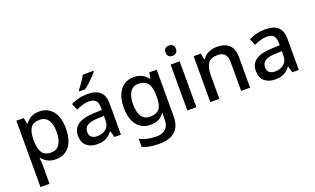

<svg xmlns="http://www.w3.org/2000/svg" viewBox="-99 -1322 3478 2119"><g transform="rotate(-20 1640.5 -263.0)"><path d="M82 240V-539H169L183 -467H188Q204 -489 226 -508Q248 -527 278.5 -538Q309 -549 352 -549Q449 -549 508 -479Q567 -409 567 -271Q567 -179 540 -116Q513 -53 464 -21.5Q415 10 350 10Q288 10 249 -13Q210 -36 188 -65H182Q184 -48 186 -23Q188 2 188 23V240ZM327 -78Q372 -78 400.5 -102.5Q429 -127 443.5 -170.5Q458 -214 458 -272Q458 -360 425.5 -410.5Q393 -461 325 -461Q251 -461 220.5 -418Q190 -375 188 -287V-271Q188 -178 217.5 -128Q247 -78 327 -78Z M833 10Q760 10 712 -29.5Q664 -69 664 -153Q664 -234 727 -277.5Q790 -321 918 -325L1009 -328V-356Q1009 -418 982 -442Q955 -466 906 -466Q866 -466 827.5 -453.5Q789 -441 755 -425L723 -502Q760 -522 810 -535Q860 -548 917 -548Q1016 -548 1065 -503.5Q1114 -459 1114 -365V0H1038L1017 -75H1013Q990 -46 965.5 -27Q941 -8 909.5 1Q878 10 833 10ZM864 -73Q926 -73 967.5 -107.5Q1009 -142 1009 -212V-259L936 -256Q845 -253 809.5 -227Q774 -201 774 -154Q774 -112 799 -92.5Q824 -73 864 -73ZM1071 -756Q1060 -742 1041 -722Q1022 -702 1000 -680.5Q978 -659 956 -639.5Q934 -620 915 -606H845V-618Q860 -637 879 -663Q898 -689 916 -716.5Q934 -744 946 -766H1071Z M1481 240Q1421 240 1372 232Q1323 224 1283 206V111Q1324 132 1373.5 142.5Q1423 153 1483 153Q1550 153 1587.5 116Q1625 79 1625 15V-4Q1625 -16 1626 -38Q1627 -60 1628 -71H1624Q1598 -31 1557.5 -10.5Q1517 10 1462 10Q1360 10 1302.5 -63Q1245 -136 1245 -269Q1245 -399 1303 -474Q1361 -549 1461 -549Q1515 -549 1556.5 -528.5Q1598 -508 1626 -469H1631L1643 -539H1730V8Q1730 84 1703 135.5Q1676 187 1621 213.5Q1566 240 1481 240ZM1486 -76Q1524 -76 1550.5 -86Q1577 -96 1594.5 -117Q1612 -138 1620 -170.5Q1628 -203 1628 -248V-269Q1628 -337 1613.5 -379.5Q1599 -422 1566.5 -442Q1534 -462 1484 -462Q1422 -462 1388 -411.5Q1354 -361 1354 -267Q1354 -173 1387.5 -124.5Q1421 -76 1486 -76Z M1894 0V-539H2000V0ZM1948 -622Q1922 -622 1904.5 -636.5Q1887 -651 1887 -683Q1887 -716 1904.5 -730Q1922 -744 1948 -744Q1972 -744 1990 -730Q2008 -716 2008 -683Q2008 -651 1990 -636.5Q1972 -622 1948 -622Z M2164 0V-539H2248L2263 -466H2268Q2286 -494 2312.5 -512.5Q2339 -531 2371 -540Q2403 -549 2437 -549Q2532 -549 2581.5 -502.5Q2631 -456 2631 -351V0H2526V-336Q2526 -399 2499 -430Q2472 -461 2415 -461Q2333 -461 2301.5 -412.5Q2270 -364 2270 -272V0Z M2922 10Q2849 10 2801 -29.5Q2753 -69 2753 -153Q2753 -234 2816 -277.5Q2879 -321 3007 -325L3098 -328V-356Q3098 -418 3071 -442Q3044 -466 2995 -466Q2955 -466 2916.5 -453.5Q2878 -441 2844 -425L2812 -502Q2849 -522 2899 -535Q2949 -548 3006 -548Q3105 -548 3154 -503.5Q3203 -459 3203 -365V0H3127L3106 -75H3102Q3079 -46 3054.5 -27Q3030 -8 2998.5 1Q2967 10 2922 10ZM2953 -73Q3015 -73 3056.5 -107.5Q3098 -142 3098 -212V-259L3025 -256Q2934 -253 2898.5 -227Q2863 -201 2863 -154Q2863 -112 2888 -92.5Q2913 -73 2953 -73Z"/></g></svg>

Font: Noto Sans Symbols Medium
Style: Regular
Weight: 500
Version: Version 2.002